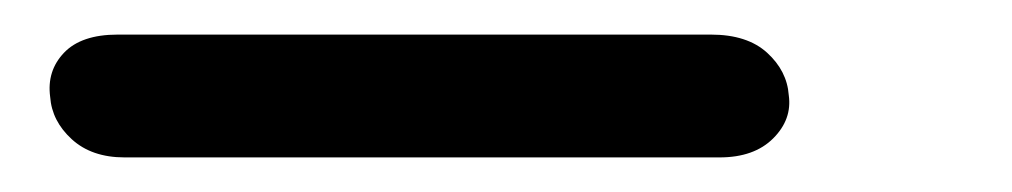

<svg xmlns="http://www.w3.org/2000/svg" viewBox="-20 9 585 111"><path d="M396 100H52Q33 100 21.5 89.5Q10 79 9 65Q7 50 17 39.5Q27 29 48 29H391Q412 29 423.5 39.5Q435 50 436 64Q438 78 427 89Q416 100 396 100Z"/></svg>

Font: Edu NSW ACT Foundation Medium
Style: Regular
Weight: 500
Version: Version 1.003